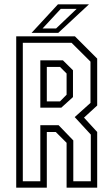

<svg xmlns="http://www.w3.org/2000/svg" viewBox="-20 -868 520 888"><path d="M55 0V-700H326.5L429.5 -597V-380L368.5 -324L429.5 -257.5V0H288V-207.5L238 -257.5H196.5V0ZM85.5 -29.5H166.5V-289H251L319 -218.5V-29.5H400V-245.5L325.5 -326.5L398.5 -392V-583L311 -670H85.5ZM166.5 -370V-589H271L317.5 -543V-419L263.5 -370ZM196.5 -399H257.5L288 -430V-528L257.5 -558.5H196.5ZM126 -716 248 -848H391.5L249.5 -716ZM177 -736.5H239.5L334.5 -827H261Z"/></svg>

Font: Tourney Condensed Light
Style: Regular
Weight: 300
Width: 3
Designer: Tyler Finck
Foundry: Etcetera Type Co
Version: Version 1.010; ttfautohint (v1.8.3)